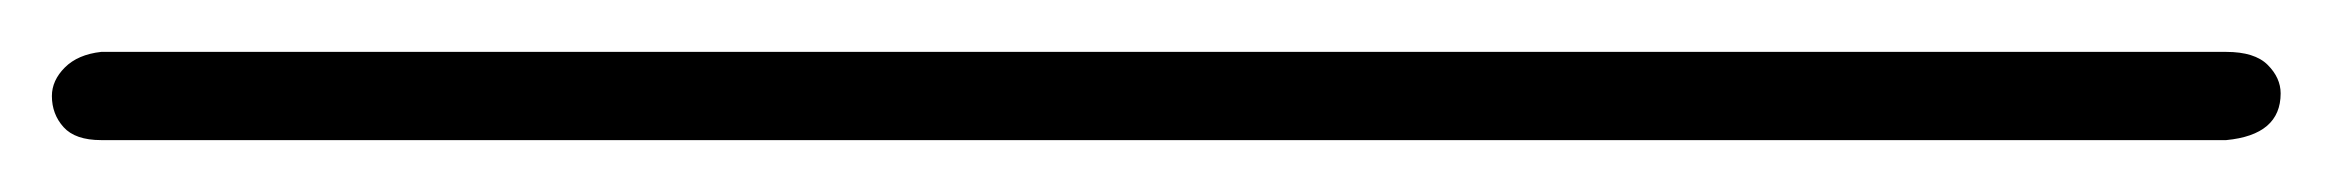

<svg xmlns="http://www.w3.org/2000/svg" viewBox="-39 14 899 74"><path d="M0 68Q-10 68 -14.5 63Q-19 58 -19 51Q-19 45 -14 40Q-9 35 0 34H819Q830 34 835 39Q840 44 840 50Q840 66 819 68Z"/></svg>

Font: The Nautigal
Style: Regular
Weight: 400
Designer: Robert E. Leuschke
Foundry: Robert E. Leuschke
Version: Version 1.100; ttfautohint (v1.8.3)